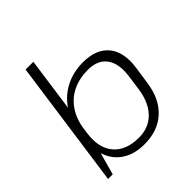

<svg xmlns="http://www.w3.org/2000/svg" viewBox="-197 -890 1047 1047"><g transform="rotate(-45 326.5 -366.5)"><path d="M328 7Q254 7 203 -24.5Q152 -56 129.5 -113Q107 -170 117 -247L125 -298Q136 -375 174 -430.5Q212 -486 271.5 -516.5Q331 -547 406 -547Q509 -547 557 -487.5Q605 -428 590 -321L575 -219Q560 -111 495.5 -52Q431 7 328 7ZM157 -740H217L138 -178L89 0H53ZM331 -40Q408 -40 456 -89Q504 -138 517 -226L529 -312Q542 -402 507 -450.5Q472 -499 396 -499Q330 -499 278.5 -474Q227 -449 195 -401.5Q163 -354 153 -288L149 -256Q135 -155 184 -97.5Q233 -40 331 -40Z"/></g></svg>

Font: Pathway Extreme 28pt ExtraLight
Style: Italic
Weight: 250
Italic angle: -8°
Designer: Eduardo Rodriguez Tunni
Foundry: Eduardo Rodriguez Tunni
Version: Version 1.001;gftools[0.9.26]